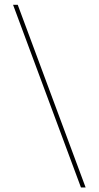

<svg xmlns="http://www.w3.org/2000/svg" viewBox="-20 -688 423 823"><path d="M347 115.5H327L36 -667.5H56Z"/></svg>

Font: Anek Latin Medium Thin
Style: Regular
Weight: 250
Version: Version 1.003